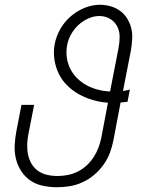

<svg xmlns="http://www.w3.org/2000/svg" viewBox="-20 -772 590 804"><path d="M219 12Q189 12 160 6Q131 0 108 -15.5Q85 -31 69.5 -54.5Q54 -78 47 -106Q40 -134 41.5 -164Q43 -194 49 -225L70 -333H123L100 -216Q95 -193 94 -170.5Q93 -148 97 -127Q101 -106 111 -88Q121 -70 138 -57.5Q155 -45 176.5 -40Q198 -35 221 -35Q242 -35 263 -39Q284 -43 304.5 -53Q325 -63 342 -78.5Q359 -94 371.5 -113Q384 -132 392 -153Q400 -174 404 -194L432 -342Q400 -344 369 -353Q338 -362 311 -377Q284 -392 262 -413.5Q240 -435 226.5 -462.5Q213 -490 208 -522Q203 -554 209 -587Q215 -619 232 -649.5Q249 -680 275.5 -703Q302 -726 334 -739Q366 -752 398 -752Q422 -752 444 -745.5Q466 -739 483.5 -726Q501 -713 512.5 -694.5Q524 -676 529.5 -654Q535 -632 533.5 -608Q532 -584 528 -560L495 -391Q502 -392 509.5 -393.5Q517 -395 524 -397L514 -346Q507 -345 499.5 -344Q492 -343 485 -343L455 -185Q450 -159 440.5 -133Q431 -107 414 -83Q397 -59 374.5 -40Q352 -21 326 -9Q300 3 273 7.5Q246 12 219 12ZM441 -389 476 -569Q481 -594 481 -618Q481 -642 470.5 -662Q460 -682 440 -693.5Q420 -705 396 -705Q373 -705 349.5 -694.5Q326 -684 307.5 -666.5Q289 -649 277 -627Q265 -605 261 -582Q256 -555 260 -529.5Q264 -504 275 -482.5Q286 -461 304 -443.5Q322 -426 343.5 -414.5Q365 -403 390 -396.5Q415 -390 441 -389Z"/></svg>

Font: Lode Dark Term
Style: Italic
Weight: 400
Italic angle: -11°
Monospace: yes
Designer: Belleve Invis
Foundry: Belleve Invis
Version: Version 29.2.0